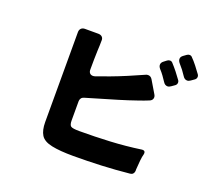

<svg xmlns="http://www.w3.org/2000/svg" viewBox="-134 -990 1268 1154"><g transform="rotate(20 500.0 -413.0)"><path d="M901 -686Q880 -719 852 -750Q841 -763 841.5 -776Q842 -789 856 -799L874 -812Q882 -818 891 -818Q902 -818 909 -809Q913 -805 916.5 -801Q920 -797 925 -792Q935 -781 944 -769Q953 -757 962 -745Q966 -740 969.5 -735Q973 -730 977 -725Q983 -716 981 -706Q979 -696 970 -690L950 -676Q939 -668 929 -668Q912 -668 901 -686ZM441 -8Q355 -8 303 -19Q250 -30 231.5 -60Q213 -90 213 -142V-717Q213 -732 222 -741Q231 -750 246 -750H331Q348 -750 357 -740.5Q366 -731 364 -714Q364 -701 363.5 -685.5Q363 -670 362 -652Q361 -626 360.5 -596.5Q360 -567 360 -534Q359 -514 370.5 -505.5Q382 -497 402 -503Q422 -511 443 -518Q464 -525 485 -533Q536 -552 584.5 -572.5Q633 -593 682 -615Q689 -619 698 -619Q715 -619 725 -603L772 -524Q781 -510 777 -497Q773 -484 757 -478Q743 -472 727.5 -466.5Q712 -461 695 -455Q667 -445 638.5 -436Q610 -427 581 -418L382 -359Q371 -356 365 -347.5Q359 -339 359 -328V-205Q359 -177 370 -169Q381 -161 424 -161Q522 -161 620 -166Q718 -171 815 -185Q841 -188 836 -162Q831 -145 828.5 -119Q826 -93 825 -75Q824 -68 824 -62Q824 -56 824 -51Q823 -40 816.5 -33Q810 -26 799 -25Q710 -16 620.5 -12Q531 -8 441 -8ZM802 -613Q791 -630 779 -646.5Q767 -663 753 -678Q742 -691 743 -704Q744 -717 758 -727L775 -740Q783 -746 792 -746Q803 -746 810 -737Q814 -733 817.5 -728.5Q821 -724 826 -719Q836 -708 845 -696Q854 -684 863 -672Q867 -667 870.5 -662Q874 -657 878 -652Q884 -643 882 -633Q880 -623 871 -617L851 -603Q840 -595 830 -595Q813 -595 802 -613Z"/></g></svg>

Font: Higure Gothic Black
Style: Regular
Weight: 900
Designer: Yoshimichi Ohira
Foundry: Positype
Version: Version 1.000